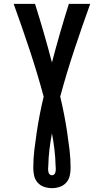

<svg xmlns="http://www.w3.org/2000/svg" viewBox="-20 -755 540 998"><path d="M250 223Q230 223 210 216.5Q190 210 176 194.5Q162 179 157.5 158.5Q153 138 153 118Q153 71 158.5 24.5Q164 -22 171 -68.5Q178 -115 187 -161Q196 -207 207 -253Q174 -375 134 -495.5Q94 -616 51 -735H162Q186 -659 208 -583Q230 -507 250 -430Q270 -507 292 -583Q314 -659 338 -735H449Q406 -616 366 -495.5Q326 -375 293 -253Q304 -207 313 -161Q322 -115 329 -68.5Q336 -22 341.5 24.5Q347 71 347 118Q347 138 342.5 158.5Q338 179 324 194.5Q310 210 290 216.5Q270 223 250 223ZM250 156Q256 156 260.5 152.5Q265 149 267 143.5Q269 138 269.5 132.5Q270 127 270 121Q270 118 269.5 114.5Q269 111 269 108V107Q268 64 263 22Q258 -20 250 -62Q242 -20 237 22Q232 64 231 107V108Q231 111 230.5 114.5Q230 118 230 121Q230 127 230.5 132.5Q231 138 233 143.5Q235 149 239.5 152.5Q244 156 250 156Z"/></svg>

Font: Iosevka Custom
Style: Bold
Weight: 700
Monospace: yes
Designer: Belleve Invis
Foundry: Belleve Invis
Version: Version 30.3.3; ttfautohint (v1.8.3)